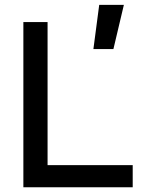

<svg xmlns="http://www.w3.org/2000/svg" viewBox="-20 -786 626 806"><path d="M78.1 0V-693.4H179.7V-92.8H537.1V0ZM372.1 -580.1 396.5 -765.6H500L456.1 -580.1Z"/></svg>

Font: Cascadia Code NF
Style: Regular
Weight: 400
Monospace: yes
Designer: Aaron Bell
Foundry: Saja Typeworks
Version: Version 2404.023; ttfautohint (v1.8.4)